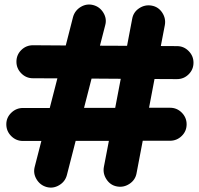

<svg xmlns="http://www.w3.org/2000/svg" viewBox="-20 -763 892 861"><path d="M189 75.7Q159.7 67.4 143.8 40.8Q127.9 14.2 135.7 -15.1L165.5 -130.9H82.5Q52.2 -130.9 30.3 -152.8Q8.3 -174.8 8.3 -205.6Q8.3 -235.8 30.5 -257.3Q52.7 -278.8 83 -278.8H203.1L237.3 -411.6L127.4 -412.1Q97.2 -412.1 75.4 -434.1Q53.7 -456.1 53.7 -486.3Q53.7 -517.1 75.4 -538.6Q97.2 -560.1 127.9 -560.1L274.9 -559.1L307.6 -687Q315.9 -716.3 342.5 -732.2Q369.1 -748 398.4 -740.2Q427.7 -732.4 443.8 -705.6Q460 -678.7 451.7 -649.4L428.2 -558.1L549.8 -557.6L572.8 -678.7Q578.1 -709 604.2 -726.1Q630.4 -743.2 660.2 -737.8Q690.4 -732.4 707.5 -706.3Q724.6 -680.2 719.2 -650.4L701.2 -556.6L773.9 -556.2Q804.2 -556.2 825.9 -534.2Q847.7 -512.2 847.7 -481.9Q847.7 -451.2 825.9 -429.7Q804.2 -408.2 773.4 -408.2L672.9 -408.7L648.4 -279.8H742.7Q773.4 -279.8 795.2 -257.8Q816.9 -235.8 816.9 -205.6Q816.9 -174.8 794.9 -153.3Q772.9 -131.8 742.2 -131.8H620.1L592.3 14.2Q586.9 43.9 560.8 61.3Q534.7 78.6 504.9 73.2Q475.1 67.9 457.8 41.7Q440.4 15.6 445.8 -14.2L468.3 -131.3H319.3L279.8 22.5Q272 51.8 245.1 67.6Q218.3 83.5 189 75.7ZM390.6 -410.6 356.9 -279.3H496.6L521.5 -409.7Z"/></svg>

Font: Mikhak-FD ExtraBold
Style: Regular
Weight: 800
Designer: Amin Abedi
Version: Version 3.2